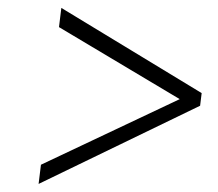

<svg xmlns="http://www.w3.org/2000/svg" viewBox="-20 -514 549 483"><path d="M77.1 -51.3 83 -99.6 432.1 -264.6 128.4 -445.8 134.3 -494.1 487.3 -279.8 483.4 -248Z"/></svg>

Font: Muli
Style: ExtraLightItalic
Weight: 200
Italic angle: -7°
Designer: Vernon Adams
Foundry: newtypography
Version: Version 2.0; ttfautohint (v1.00rc1.2-2d82) -l 8 -r 50 -G 200